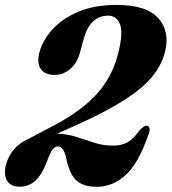

<svg xmlns="http://www.w3.org/2000/svg" viewBox="-33 -730 680 760"><path d="M-10 -75Q9 -150 83 -182L185.5 -236Q291 -292.5 350.2 -358.2Q409.5 -424 433 -512Q455.5 -597 442.5 -632.5Q429.5 -668 395.5 -668Q324 -668 298.5 -576.5L283.5 -522Q272.5 -480.5 245 -457Q217.5 -433.5 183.5 -433.5Q145 -433.5 128.5 -457Q112 -480.5 123 -522.5Q136 -571 175 -614Q214 -657 277.8 -683.8Q341.5 -710.5 428.5 -710.5Q548 -710.5 594.5 -657Q641 -603.5 619.5 -522Q606 -471.5 569.5 -426.8Q533 -382 463.5 -337Q394 -292 282 -240.5L193 -201Q234 -199.5 270.2 -187.8Q306.5 -176 341.2 -164.8Q376 -153.5 413.5 -153.5Q448.5 -153.5 472 -167Q495.5 -180.5 518 -212.5Q537 -233 547 -232.5Q555 -232 558.2 -224.5Q561.5 -217 555.5 -199.5Q515.5 -83 464 -36.8Q412.5 9.5 350 9.5Q295.5 9.5 267.8 -17.2Q240 -44 226.5 -115.5Q219.5 -135.5 212.5 -143Q205.5 -150.5 196 -150.5Q185.5 -150.5 175.8 -138.8Q166 -127 154.5 -95Q132 -35.5 105.5 -13.2Q79 9 45 9Q10 9 -4.5 -14Q-19 -37 -10 -75Z"/></svg>

Font: Fraunces 144pt S050
Style: Bold Italic
Weight: 700
Italic angle: -16°
Version: Version 1.000; ttfautohint (v1.8.3)